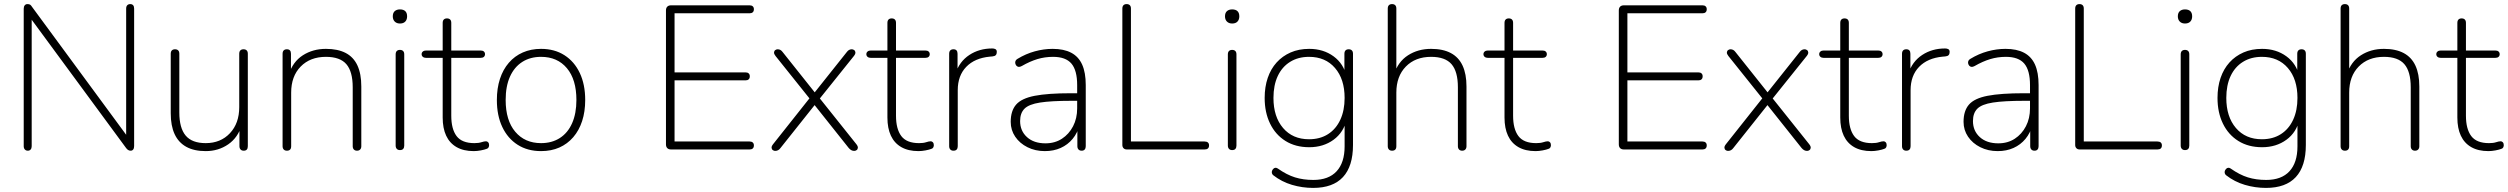

<svg xmlns="http://www.w3.org/2000/svg" viewBox="-20 -731 12265 939"><path d="M116 6Q107 6 101.5 0Q96 -6 96 -16V-688Q96 -699 101 -705Q106 -711 114 -711Q123 -711 127.5 -708Q132 -705 137 -697L619 -42H597V-689Q597 -700 602.5 -705.5Q608 -711 617 -711Q626 -711 631 -705.5Q636 -700 636 -689V-17Q636 -6 631.5 0Q627 6 619 6Q612 6 606.5 2.5Q601 -1 596 -8L114 -663H135V-16Q135 -6 130 0Q125 6 116 6Z M986 8Q929 8 891 -13Q853 -34 834 -75Q815 -116 815 -177V-468Q815 -479 820.5 -484.5Q826 -490 836 -490Q846 -490 851.5 -484.5Q857 -479 857 -468V-181Q857 -105 888 -68Q919 -31 986 -31Q1059 -31 1104.5 -79.5Q1150 -128 1150 -207V-468Q1150 -479 1155.5 -484.5Q1161 -490 1171 -490Q1181 -490 1186.5 -484.5Q1192 -479 1192 -468V-16Q1192 6 1172 6Q1162 6 1156.5 0Q1151 -6 1151 -16V-121H1163Q1144 -58 1096 -25Q1048 8 986 8Z M1383 6Q1373 6 1367.5 0Q1362 -6 1362 -16V-468Q1362 -479 1367.5 -484.5Q1373 -490 1383 -490Q1393 -490 1398 -484.5Q1403 -479 1403 -468V-366H1392Q1412 -429 1461 -460.5Q1510 -492 1574 -492Q1632 -492 1670.5 -472Q1709 -452 1728 -411Q1747 -370 1747 -308V-16Q1747 -6 1741.5 0Q1736 6 1726 6Q1716 6 1710.5 0Q1705 -6 1705 -16V-304Q1705 -381 1674 -417Q1643 -453 1574 -453Q1497 -453 1450.5 -405.5Q1404 -358 1404 -278V-16Q1404 6 1383 6Z M1936 3Q1926 3 1920.5 -3Q1915 -9 1915 -19V-465Q1915 -476 1920.5 -481.5Q1926 -487 1936 -487Q1946 -487 1951.5 -481.5Q1957 -476 1957 -465V-19Q1957 -9 1952 -3Q1947 3 1936 3ZM1936 -616Q1920 -616 1910.5 -625.5Q1901 -635 1901 -651Q1901 -668 1910.5 -676.5Q1920 -685 1936 -685Q1953 -685 1962 -676.5Q1971 -668 1971 -651Q1971 -635 1962 -625.5Q1953 -616 1936 -616Z M2297 8Q2247 8 2213 -11.5Q2179 -31 2162 -67.5Q2145 -104 2145 -156V-448H2064Q2054 -448 2048 -453Q2042 -458 2042 -466Q2042 -474 2048 -479Q2054 -484 2064 -484H2145V-619Q2145 -630 2150.5 -635.5Q2156 -641 2166 -641Q2176 -641 2181.5 -635.5Q2187 -630 2187 -619V-484H2330Q2341 -484 2346.5 -479Q2352 -474 2352 -466Q2352 -458 2346.5 -453Q2341 -448 2330 -448H2187V-165Q2187 -100 2213 -65.5Q2239 -31 2300 -31Q2321 -31 2334.5 -35.5Q2348 -40 2357 -40Q2363 -40 2367.5 -35Q2372 -30 2372 -21Q2372 -16 2369.5 -10.5Q2367 -5 2360 -3Q2350 1 2331.5 4.5Q2313 8 2297 8Z M2626 8Q2560 8 2511.5 -23Q2463 -54 2436.5 -110Q2410 -166 2410 -242Q2410 -299 2425 -345Q2440 -391 2468.5 -424Q2497 -457 2537 -474.5Q2577 -492 2626 -492Q2692 -492 2740.5 -461Q2789 -430 2815.5 -374Q2842 -318 2842 -242Q2842 -185 2827 -139Q2812 -93 2783.5 -60Q2755 -27 2715.5 -9.5Q2676 8 2626 8ZM2626 -31Q2679 -31 2718 -56Q2757 -81 2778 -128.5Q2799 -176 2799 -242Q2799 -342 2752.5 -397.5Q2706 -453 2626 -453Q2573 -453 2534 -428Q2495 -403 2474 -356Q2453 -309 2453 -242Q2453 -142 2500 -86.5Q2547 -31 2626 -31Z M3262 0Q3250 0 3243.5 -6.5Q3237 -13 3237 -25V-680Q3237 -692 3243.5 -698.5Q3250 -705 3262 -705H3646Q3656 -705 3661.5 -700Q3667 -695 3667 -686Q3667 -676 3661.5 -671Q3656 -666 3646 -666H3279V-377H3626Q3636 -377 3641.5 -372Q3647 -367 3647 -358Q3647 -348 3641.5 -343Q3636 -338 3626 -338H3279V-39H3646Q3656 -39 3661.5 -34Q3667 -29 3667 -20Q3667 -10 3661.5 -5Q3656 0 3646 0Z M3771 7Q3765 7 3759.5 3Q3754 -1 3753.5 -8.5Q3753 -16 3761 -26L3949 -263V-237L3773 -457Q3765 -467 3765.5 -474.5Q3766 -482 3771.5 -486Q3777 -490 3783 -490Q3791 -490 3797 -486.5Q3803 -483 3808 -476L3972 -270H3957L4121 -476Q4126 -483 4132 -486.5Q4138 -490 4146 -490Q4152 -490 4157.5 -486Q4163 -482 4163.5 -474.5Q4164 -467 4156 -457L3982 -240V-259L4168 -26Q4176 -16 4175.5 -8.5Q4175 -1 4169.5 3Q4164 7 4158 7Q4150 7 4143.5 3.5Q4137 0 4131 -7L3956 -227H3972L3797 -7Q3792 0 3785.5 3.5Q3779 7 3771 7Z M4472 8Q4422 8 4388 -11.5Q4354 -31 4337 -67.5Q4320 -104 4320 -156V-448H4239Q4229 -448 4223 -453Q4217 -458 4217 -466Q4217 -474 4223 -479Q4229 -484 4239 -484H4320V-619Q4320 -630 4325.5 -635.5Q4331 -641 4341 -641Q4351 -641 4356.5 -635.5Q4362 -630 4362 -619V-484H4505Q4516 -484 4521.5 -479Q4527 -474 4527 -466Q4527 -458 4521.5 -453Q4516 -448 4505 -448H4362V-165Q4362 -100 4388 -65.5Q4414 -31 4475 -31Q4496 -31 4509.5 -35.5Q4523 -40 4532 -40Q4538 -40 4542.5 -35Q4547 -30 4547 -21Q4547 -16 4544.5 -10.5Q4542 -5 4535 -3Q4525 1 4506.5 4.5Q4488 8 4472 8Z M4643 6Q4633 6 4627.5 0Q4622 -6 4622 -16V-468Q4622 -479 4627.5 -484.5Q4633 -490 4643 -490Q4653 -490 4658 -484.5Q4663 -479 4663 -468V-371H4653Q4672 -430 4720.5 -462Q4769 -494 4833 -494Q4842 -494 4848.5 -490.5Q4855 -487 4855 -477Q4855 -467 4850 -461.5Q4845 -456 4833 -455L4821 -454Q4747 -447 4705.5 -404Q4664 -361 4664 -290V-16Q4664 -6 4659 0Q4654 6 4643 6Z M5090 8Q5043 8 5005 -11Q4967 -30 4945 -62.5Q4923 -95 4923 -135Q4923 -189 4949.5 -219.5Q4976 -250 5040.5 -262.5Q5105 -275 5218 -275H5259V-238H5220Q5121 -238 5066.5 -229.5Q5012 -221 4990.5 -199.5Q4969 -178 4969 -139Q4969 -91 5002.5 -60.5Q5036 -30 5093 -30Q5139 -30 5173.5 -52.5Q5208 -75 5228 -113.5Q5248 -152 5248 -201V-315Q5248 -387 5220 -420Q5192 -453 5130 -453Q5090 -453 5053.5 -442Q5017 -431 4977 -408Q4968 -403 4961.5 -404Q4955 -405 4951 -409.5Q4947 -414 4945.5 -420.5Q4944 -427 4946.5 -433Q4949 -439 4956 -443Q4997 -468 5041 -480Q5085 -492 5128 -492Q5183 -492 5219 -473Q5255 -454 5272.5 -415Q5290 -376 5290 -315V-16Q5290 -6 5285 0Q5280 6 5270 6Q5260 6 5254.5 0Q5249 -6 5249 -16V-121H5260Q5250 -81 5226 -52Q5202 -23 5167.5 -7.5Q5133 8 5090 8Z M5491 0Q5481 0 5475 -6Q5469 -12 5469 -22V-689Q5469 -700 5474.5 -705.5Q5480 -711 5490 -711Q5500 -711 5505.5 -705.5Q5511 -700 5511 -689V-39H5871Q5882 -39 5887.5 -34Q5893 -29 5893 -20Q5893 -10 5887.5 -5Q5882 0 5871 0Z M6006 3Q5996 3 5990.5 -3Q5985 -9 5985 -19V-465Q5985 -476 5990.5 -481.5Q5996 -487 6006 -487Q6016 -487 6021.5 -481.5Q6027 -476 6027 -465V-19Q6027 -9 6022 -3Q6017 3 6006 3ZM6006 -616Q5990 -616 5980.5 -625.5Q5971 -635 5971 -651Q5971 -668 5980.5 -676.5Q5990 -685 6006 -685Q6023 -685 6032 -676.5Q6041 -668 6041 -651Q6041 -635 6032 -625.5Q6023 -616 6006 -616Z M6402 188Q6349 188 6298.5 173Q6248 158 6207 126Q6202 122 6200.5 116Q6199 110 6201 104.5Q6203 99 6207.5 94.5Q6212 90 6217.5 89.5Q6223 89 6229 93Q6273 124 6313.5 136.5Q6354 149 6403 149Q6478 149 6517 106.5Q6556 64 6556 -15V-148H6566Q6552 -84 6502 -47.5Q6452 -11 6383 -11Q6316 -11 6267 -41.5Q6218 -72 6191.5 -126.5Q6165 -181 6165 -252Q6165 -306 6180 -350Q6195 -394 6223.5 -425.5Q6252 -457 6292 -474.5Q6332 -492 6383 -492Q6452 -492 6502 -455.5Q6552 -419 6566 -355H6555V-468Q6555 -479 6560.5 -484.5Q6566 -490 6576 -490Q6586 -490 6591.5 -484.5Q6597 -479 6597 -468V-22Q6597 82 6548 135Q6499 188 6402 188ZM6382 -50Q6436 -50 6475 -75Q6514 -100 6535 -145.5Q6556 -191 6556 -252Q6556 -344 6509 -398.5Q6462 -453 6382 -453Q6329 -453 6289.5 -428.5Q6250 -404 6229 -359Q6208 -314 6208 -252Q6208 -160 6255 -105Q6302 -50 6382 -50Z M6788 6Q6778 6 6772.5 0Q6767 -6 6767 -16V-689Q6767 -700 6772.5 -705.5Q6778 -711 6788 -711Q6798 -711 6803.5 -705.5Q6809 -700 6809 -689V-366H6797Q6817 -429 6866 -460.5Q6915 -492 6979 -492Q7037 -492 7075.5 -471.5Q7114 -451 7133 -410Q7152 -369 7152 -308V-16Q7152 -6 7146.5 0Q7141 6 7131 6Q7121 6 7115.5 0Q7110 -6 7110 -16V-304Q7110 -381 7079 -417Q7048 -453 6979 -453Q6902 -453 6855.5 -405.5Q6809 -358 6809 -278V-16Q6809 6 6788 6Z M7490 8Q7440 8 7406 -11.5Q7372 -31 7355 -67.5Q7338 -104 7338 -156V-448H7257Q7247 -448 7241 -453Q7235 -458 7235 -466Q7235 -474 7241 -479Q7247 -484 7257 -484H7338V-619Q7338 -630 7343.5 -635.5Q7349 -641 7359 -641Q7369 -641 7374.5 -635.5Q7380 -630 7380 -619V-484H7523Q7534 -484 7539.5 -479Q7545 -474 7545 -466Q7545 -458 7539.5 -453Q7534 -448 7523 -448H7380V-165Q7380 -100 7406 -65.5Q7432 -31 7493 -31Q7514 -31 7527.5 -35.5Q7541 -40 7550 -40Q7556 -40 7560.5 -35Q7565 -30 7565 -21Q7565 -16 7562.5 -10.5Q7560 -5 7553 -3Q7543 1 7524.5 4.5Q7506 8 7490 8Z M7922 0Q7910 0 7903.5 -6.5Q7897 -13 7897 -25V-680Q7897 -692 7903.5 -698.5Q7910 -705 7922 -705H8306Q8316 -705 8321.5 -700Q8327 -695 8327 -686Q8327 -676 8321.5 -671Q8316 -666 8306 -666H7939V-377H8286Q8296 -377 8301.5 -372Q8307 -367 8307 -358Q8307 -348 8301.5 -343Q8296 -338 8286 -338H7939V-39H8306Q8316 -39 8321.5 -34Q8327 -29 8327 -20Q8327 -10 8321.5 -5Q8316 0 8306 0Z M8431 7Q8425 7 8419.5 3Q8414 -1 8413.5 -8.5Q8413 -16 8421 -26L8609 -263V-237L8433 -457Q8425 -467 8425.5 -474.5Q8426 -482 8431.5 -486Q8437 -490 8443 -490Q8451 -490 8457 -486.5Q8463 -483 8468 -476L8632 -270H8617L8781 -476Q8786 -483 8792 -486.5Q8798 -490 8806 -490Q8812 -490 8817.5 -486Q8823 -482 8823.5 -474.5Q8824 -467 8816 -457L8642 -240V-259L8828 -26Q8836 -16 8835.5 -8.5Q8835 -1 8829.5 3Q8824 7 8818 7Q8810 7 8803.5 3.5Q8797 0 8791 -7L8616 -227H8632L8457 -7Q8452 0 8445.5 3.5Q8439 7 8431 7Z M9132 8Q9082 8 9048 -11.5Q9014 -31 8997 -67.5Q8980 -104 8980 -156V-448H8899Q8889 -448 8883 -453Q8877 -458 8877 -466Q8877 -474 8883 -479Q8889 -484 8899 -484H8980V-619Q8980 -630 8985.5 -635.5Q8991 -641 9001 -641Q9011 -641 9016.5 -635.5Q9022 -630 9022 -619V-484H9165Q9176 -484 9181.5 -479Q9187 -474 9187 -466Q9187 -458 9181.5 -453Q9176 -448 9165 -448H9022V-165Q9022 -100 9048 -65.5Q9074 -31 9135 -31Q9156 -31 9169.5 -35.5Q9183 -40 9192 -40Q9198 -40 9202.5 -35Q9207 -30 9207 -21Q9207 -16 9204.5 -10.5Q9202 -5 9195 -3Q9185 1 9166.5 4.5Q9148 8 9132 8Z M9303 6Q9293 6 9287.5 0Q9282 -6 9282 -16V-468Q9282 -479 9287.5 -484.5Q9293 -490 9303 -490Q9313 -490 9318 -484.5Q9323 -479 9323 -468V-371H9313Q9332 -430 9380.5 -462Q9429 -494 9493 -494Q9502 -494 9508.5 -490.5Q9515 -487 9515 -477Q9515 -467 9510 -461.5Q9505 -456 9493 -455L9481 -454Q9407 -447 9365.5 -404Q9324 -361 9324 -290V-16Q9324 -6 9319 0Q9314 6 9303 6Z M9750 8Q9703 8 9665 -11Q9627 -30 9605 -62.5Q9583 -95 9583 -135Q9583 -189 9609.5 -219.5Q9636 -250 9700.5 -262.5Q9765 -275 9878 -275H9919V-238H9880Q9781 -238 9726.5 -229.5Q9672 -221 9650.5 -199.5Q9629 -178 9629 -139Q9629 -91 9662.5 -60.5Q9696 -30 9753 -30Q9799 -30 9833.5 -52.5Q9868 -75 9888 -113.5Q9908 -152 9908 -201V-315Q9908 -387 9880 -420Q9852 -453 9790 -453Q9750 -453 9713.5 -442Q9677 -431 9637 -408Q9628 -403 9621.5 -404Q9615 -405 9611 -409.5Q9607 -414 9605.5 -420.5Q9604 -427 9606.5 -433Q9609 -439 9616 -443Q9657 -468 9701 -480Q9745 -492 9788 -492Q9843 -492 9879 -473Q9915 -454 9932.5 -415Q9950 -376 9950 -315V-16Q9950 -6 9945 0Q9940 6 9930 6Q9920 6 9914.5 0Q9909 -6 9909 -16V-121H9920Q9910 -81 9886 -52Q9862 -23 9827.5 -7.5Q9793 8 9750 8Z M10151 0Q10141 0 10135 -6Q10129 -12 10129 -22V-689Q10129 -700 10134.5 -705.5Q10140 -711 10150 -711Q10160 -711 10165.5 -705.5Q10171 -700 10171 -689V-39H10531Q10542 -39 10547.5 -34Q10553 -29 10553 -20Q10553 -10 10547.5 -5Q10542 0 10531 0Z M10666 3Q10656 3 10650.5 -3Q10645 -9 10645 -19V-465Q10645 -476 10650.5 -481.5Q10656 -487 10666 -487Q10676 -487 10681.5 -481.5Q10687 -476 10687 -465V-19Q10687 -9 10682 -3Q10677 3 10666 3ZM10666 -616Q10650 -616 10640.5 -625.5Q10631 -635 10631 -651Q10631 -668 10640.5 -676.5Q10650 -685 10666 -685Q10683 -685 10692 -676.5Q10701 -668 10701 -651Q10701 -635 10692 -625.5Q10683 -616 10666 -616Z M11062 188Q11009 188 10958.5 173Q10908 158 10867 126Q10862 122 10860.5 116Q10859 110 10861 104.5Q10863 99 10867.5 94.5Q10872 90 10877.5 89.5Q10883 89 10889 93Q10933 124 10973.5 136.5Q11014 149 11063 149Q11138 149 11177 106.5Q11216 64 11216 -15V-148H11226Q11212 -84 11162 -47.5Q11112 -11 11043 -11Q10976 -11 10927 -41.5Q10878 -72 10851.5 -126.5Q10825 -181 10825 -252Q10825 -306 10840 -350Q10855 -394 10883.5 -425.5Q10912 -457 10952 -474.5Q10992 -492 11043 -492Q11112 -492 11162 -455.5Q11212 -419 11226 -355H11215V-468Q11215 -479 11220.5 -484.5Q11226 -490 11236 -490Q11246 -490 11251.5 -484.5Q11257 -479 11257 -468V-22Q11257 82 11208 135Q11159 188 11062 188ZM11042 -50Q11096 -50 11135 -75Q11174 -100 11195 -145.5Q11216 -191 11216 -252Q11216 -344 11169 -398.5Q11122 -453 11042 -453Q10989 -453 10949.5 -428.5Q10910 -404 10889 -359Q10868 -314 10868 -252Q10868 -160 10915 -105Q10962 -50 11042 -50Z M11448 6Q11438 6 11432.5 0Q11427 -6 11427 -16V-689Q11427 -700 11432.5 -705.5Q11438 -711 11448 -711Q11458 -711 11463.5 -705.5Q11469 -700 11469 -689V-366H11457Q11477 -429 11526 -460.5Q11575 -492 11639 -492Q11697 -492 11735.5 -471.5Q11774 -451 11793 -410Q11812 -369 11812 -308V-16Q11812 -6 11806.5 0Q11801 6 11791 6Q11781 6 11775.5 0Q11770 -6 11770 -16V-304Q11770 -381 11739 -417Q11708 -453 11639 -453Q11562 -453 11515.5 -405.5Q11469 -358 11469 -278V-16Q11469 6 11448 6Z M12150 8Q12100 8 12066 -11.5Q12032 -31 12015 -67.5Q11998 -104 11998 -156V-448H11917Q11907 -448 11901 -453Q11895 -458 11895 -466Q11895 -474 11901 -479Q11907 -484 11917 -484H11998V-619Q11998 -630 12003.5 -635.5Q12009 -641 12019 -641Q12029 -641 12034.5 -635.5Q12040 -630 12040 -619V-484H12183Q12194 -484 12199.5 -479Q12205 -474 12205 -466Q12205 -458 12199.5 -453Q12194 -448 12183 -448H12040V-165Q12040 -100 12066 -65.5Q12092 -31 12153 -31Q12174 -31 12187.5 -35.5Q12201 -40 12210 -40Q12216 -40 12220.5 -35Q12225 -30 12225 -21Q12225 -16 12222.5 -10.5Q12220 -5 12213 -3Q12203 1 12184.5 4.5Q12166 8 12150 8Z"/></svg>

Font: Nunito ExtraLight ExtraLight
Style: Regular
Weight: 250
Version: Version 3.602